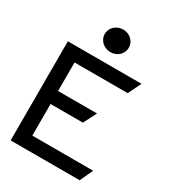

<svg xmlns="http://www.w3.org/2000/svg" viewBox="-187 -873 874 973"><g transform="rotate(30 250.0 -386.0)"><path d="M244.5 -640C283.5 -640 314.5 -669 314.5 -706C314.5 -743 283.5 -772 244.5 -772C205.5 -772 173.5 -743 173.5 -706C173.5 -669 205.5 -640 244.5 -640ZM113.5 -504H424.5L461.5 -580H30.5V0H434.5L469.5 -76H113.5V-261H302.5L341.5 -337H113.5Z"/></g></svg>

Font: Charger
Style: Bd
Weight: 400
Designer: Jasper
Foundry: Cannot Into Space Fonts
Version: Version 0.98